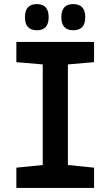

<svg xmlns="http://www.w3.org/2000/svg" viewBox="-20 -919 540 939"><path d="M397 -835Q397 -899 338 -899Q280 -899 280 -835Q280 -771 338 -771Q397 -771 397 -835ZM218 -835Q218 -899 160 -899Q102 -899 102 -835Q102 -771 160 -771Q218 -771 218 -835ZM440 0V-99L312 -112V-604L440 -615V-714H60V-615L189 -604V-112L60 -99V0Z"/></svg>

Font: Noto Sans Mono UI Condensed
Style: Bold
Weight: 700
Width: 3
Designer: Monotype Design team
Foundry: Monotype Imaging Inc.
Version: 1.000